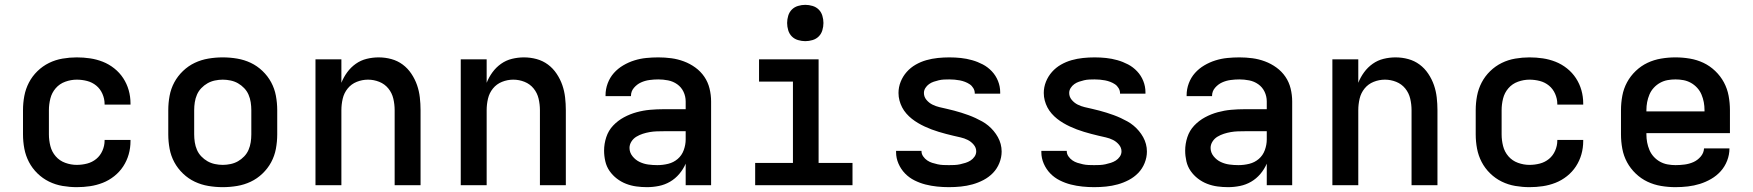

<svg xmlns="http://www.w3.org/2000/svg" viewBox="-20 -765 7240 793"><path d="M297 8Q268 8 238.5 3Q209 -2 182.5 -15Q156 -28 134.5 -49Q113 -70 99.5 -96Q86 -122 80.5 -151Q75 -180 75 -210V-310Q75 -340 80.5 -369Q86 -398 99.5 -424Q113 -450 134.5 -471Q156 -492 182.5 -505Q209 -518 238.5 -523Q268 -528 297 -528Q325 -528 352 -524Q379 -520 404.5 -510Q430 -500 452 -482.5Q474 -465 489 -442Q504 -419 511.5 -392.5Q519 -366 519 -338V-333H412V-336Q412 -357 403 -377.5Q394 -398 377.5 -411.5Q361 -425 340 -430.5Q319 -436 297 -436Q273 -436 249.5 -427.5Q226 -419 210 -400.5Q194 -382 188 -358Q182 -334 182 -310V-210Q182 -186 188 -162Q194 -138 210 -119.5Q226 -101 249.5 -92.5Q273 -84 297 -84Q319 -84 340 -89.5Q361 -95 377.5 -108.5Q394 -122 403 -142.5Q412 -163 412 -184V-187H519V-182Q519 -154 511.5 -127.5Q504 -101 489 -78Q474 -55 452 -37.5Q430 -20 404.5 -10Q379 0 352 4Q325 8 297 8Z M900 8Q870 8 840.5 3Q811 -2 784.5 -14.5Q758 -27 736 -48Q714 -69 700 -95Q686 -121 680.5 -150.5Q675 -180 675 -210V-310Q675 -340 680.5 -369.5Q686 -399 700 -425Q714 -451 736 -472Q758 -493 784.5 -505.5Q811 -518 840.5 -523Q870 -528 900 -528Q930 -528 959.5 -523Q989 -518 1015.5 -505.5Q1042 -493 1064 -472Q1086 -451 1100 -425Q1114 -399 1119.5 -369.5Q1125 -340 1125 -310V-210Q1125 -180 1119.5 -150.5Q1114 -121 1100 -95Q1086 -69 1064 -48Q1042 -27 1015.5 -14.5Q989 -2 959.5 3Q930 8 900 8ZM900 -84Q916 -84 932.5 -87.5Q949 -91 963 -99Q977 -107 988.5 -119Q1000 -131 1006.5 -146Q1013 -161 1015.5 -177.5Q1018 -194 1018 -210V-310Q1018 -326 1015.5 -342.5Q1013 -359 1006.5 -374Q1000 -389 988.5 -401Q977 -413 963 -421Q949 -429 932.5 -432.5Q916 -436 900 -436Q884 -436 867.5 -432.5Q851 -429 837 -421Q823 -413 811.5 -401Q800 -389 793.5 -374Q787 -359 784.5 -342.5Q782 -326 782 -310V-210Q782 -194 784.5 -177.5Q787 -161 793.5 -146Q800 -131 811.5 -119Q823 -107 837 -99Q851 -91 867.5 -87.5Q884 -84 900 -84Z M1283 0V-520H1390V-423Q1399 -446 1414 -466.5Q1429 -487 1449.5 -501.5Q1470 -516 1494.5 -522Q1519 -528 1544 -528Q1571 -528 1596.5 -521Q1622 -514 1643 -498.5Q1664 -483 1679 -460.5Q1694 -438 1702.5 -413.5Q1711 -389 1714 -362.5Q1717 -336 1717 -310V0H1610V-310Q1610 -334 1604.5 -357.5Q1599 -381 1584 -399.5Q1569 -418 1546.5 -427Q1524 -436 1500 -436Q1476 -436 1453.5 -427Q1431 -418 1416 -399.5Q1401 -381 1395.5 -357.5Q1390 -334 1390 -310V0Z M1883 0V-520H1990V-423Q1999 -446 2014 -466.5Q2029 -487 2049.5 -501.5Q2070 -516 2094.5 -522Q2119 -528 2144 -528Q2171 -528 2196.5 -521Q2222 -514 2243 -498.5Q2264 -483 2279 -460.5Q2294 -438 2302.5 -413.5Q2311 -389 2314 -362.5Q2317 -336 2317 -310V0H2210V-310Q2210 -334 2204.5 -357.5Q2199 -381 2184 -399.5Q2169 -418 2146.5 -427Q2124 -436 2100 -436Q2076 -436 2053.5 -427Q2031 -418 2016 -399.5Q2001 -381 1995.5 -357.5Q1990 -334 1990 -310V0Z M2652 8Q2630 8 2608 5Q2586 2 2565.5 -6Q2545 -14 2527.5 -27.5Q2510 -41 2497.5 -59Q2485 -77 2480 -99Q2475 -121 2475 -143Q2475 -171 2484 -198.5Q2493 -226 2512.5 -246.5Q2532 -267 2557 -280.5Q2582 -294 2609.5 -301.5Q2637 -309 2665 -311.5Q2693 -314 2722 -314H2812V-346Q2812 -367 2803 -386Q2794 -405 2777 -417Q2760 -429 2739.5 -433Q2719 -437 2699 -437Q2681 -437 2662.5 -434.5Q2644 -432 2627.5 -424.5Q2611 -417 2598.5 -402.5Q2586 -388 2586 -369V-368H2481V-372Q2481 -397 2490 -421Q2499 -445 2515.5 -463.5Q2532 -482 2554 -495Q2576 -508 2600 -515.5Q2624 -523 2649 -525.5Q2674 -528 2699 -528Q2726 -528 2752.5 -524.5Q2779 -521 2804.5 -511.5Q2830 -502 2852 -486Q2874 -470 2889 -448Q2904 -426 2910.5 -399.5Q2917 -373 2917 -346V0H2812V-89Q2802 -66 2785.5 -46.5Q2769 -27 2747.5 -14.5Q2726 -2 2701.5 3Q2677 8 2652 8ZM2695 -83Q2718 -83 2740 -88.5Q2762 -94 2779 -108.5Q2796 -123 2804 -145Q2812 -167 2812 -189V-223H2722Q2707 -223 2692.5 -222.5Q2678 -222 2663.5 -219.5Q2649 -217 2635 -212.5Q2621 -208 2608.5 -200.5Q2596 -193 2588 -180.5Q2580 -168 2580 -154Q2580 -135 2592.5 -119.5Q2605 -104 2622 -96Q2639 -88 2657.5 -85.5Q2676 -83 2695 -83Z M3099 0V-92H3255V-428H3115V-520H3361V-92H3501V0ZM3306 -595Q3291 -595 3276 -599.5Q3261 -604 3250.5 -614.5Q3240 -625 3235.5 -640Q3231 -655 3231 -670Q3231 -685 3235.5 -700Q3240 -715 3250.5 -725.5Q3261 -736 3276 -740.5Q3291 -745 3306 -745Q3321 -745 3336 -740.5Q3351 -736 3361.5 -725.5Q3372 -715 3376.5 -700Q3381 -685 3381 -670Q3381 -655 3376.5 -640Q3372 -625 3361.5 -614.5Q3351 -604 3336 -599.5Q3321 -595 3306 -595Z M3899 8Q3875 8 3850.5 5.5Q3826 3 3802.5 -3Q3779 -9 3757 -20Q3735 -31 3718 -48.5Q3701 -66 3691 -89Q3681 -112 3681 -136V-142H3786V-140Q3786 -129 3793 -119Q3800 -109 3809.5 -102.5Q3819 -96 3830 -92.5Q3841 -89 3852.5 -86.5Q3864 -84 3875.5 -83.5Q3887 -83 3899 -83Q3911 -83 3922.5 -83.5Q3934 -84 3945.5 -86.5Q3957 -89 3968 -92.5Q3979 -96 3988.5 -102Q3998 -108 4005 -118Q4012 -128 4012 -140Q4012 -155 4001.5 -167.5Q3991 -180 3977 -187Q3963 -194 3947.5 -197.5Q3932 -201 3917 -204.5Q3902 -208 3887 -212Q3872 -216 3857 -220.5Q3842 -225 3827.5 -230.5Q3813 -236 3799 -242.5Q3785 -249 3771.5 -257Q3758 -265 3746 -274.5Q3734 -284 3723.5 -296Q3713 -308 3706 -321.5Q3699 -335 3695 -350Q3691 -365 3691 -381Q3691 -405 3700 -427.5Q3709 -450 3725 -468Q3741 -486 3762 -498Q3783 -510 3806 -516.5Q3829 -523 3853 -525.5Q3877 -528 3901 -528Q3925 -528 3948.5 -525.5Q3972 -523 3995 -516.5Q4018 -510 4039 -499Q4060 -488 4076.5 -470.5Q4093 -453 4102 -430.5Q4111 -408 4111 -384V-378H4006V-380Q4006 -391 4000 -401Q3994 -411 3985 -417Q3976 -423 3965.5 -427Q3955 -431 3944.5 -433Q3934 -435 3923 -436Q3912 -437 3901 -437Q3890 -437 3879 -436.5Q3868 -436 3857.5 -433.5Q3847 -431 3836.5 -427.5Q3826 -424 3817 -417.5Q3808 -411 3802 -401.5Q3796 -392 3796 -381Q3796 -365 3806.5 -352.5Q3817 -340 3831 -333Q3845 -326 3860 -322.5Q3875 -319 3890.5 -315.5Q3906 -312 3921 -308Q3936 -304 3950.5 -299.5Q3965 -295 3980 -289.5Q3995 -284 4009 -277.5Q4023 -271 4036.5 -263.5Q4050 -256 4062 -246Q4074 -236 4084 -224Q4094 -212 4101.5 -198.5Q4109 -185 4113 -170Q4117 -155 4117 -139Q4117 -115 4107.5 -91.5Q4098 -68 4081 -50.5Q4064 -33 4042 -21.5Q4020 -10 3996.5 -3.5Q3973 3 3948.5 5.5Q3924 8 3899 8Z M4499 8Q4475 8 4450.5 5.5Q4426 3 4402.5 -3Q4379 -9 4357 -20Q4335 -31 4318 -48.5Q4301 -66 4291 -89Q4281 -112 4281 -136V-142H4386V-140Q4386 -129 4393 -119Q4400 -109 4409.5 -102.5Q4419 -96 4430 -92.5Q4441 -89 4452.5 -86.5Q4464 -84 4475.5 -83.5Q4487 -83 4499 -83Q4511 -83 4522.5 -83.5Q4534 -84 4545.5 -86.5Q4557 -89 4568 -92.5Q4579 -96 4588.5 -102Q4598 -108 4605 -118Q4612 -128 4612 -140Q4612 -155 4601.5 -167.5Q4591 -180 4577 -187Q4563 -194 4547.5 -197.5Q4532 -201 4517 -204.5Q4502 -208 4487 -212Q4472 -216 4457 -220.5Q4442 -225 4427.5 -230.5Q4413 -236 4399 -242.5Q4385 -249 4371.5 -257Q4358 -265 4346 -274.5Q4334 -284 4323.5 -296Q4313 -308 4306 -321.5Q4299 -335 4295 -350Q4291 -365 4291 -381Q4291 -405 4300 -427.5Q4309 -450 4325 -468Q4341 -486 4362 -498Q4383 -510 4406 -516.5Q4429 -523 4453 -525.5Q4477 -528 4501 -528Q4525 -528 4548.5 -525.5Q4572 -523 4595 -516.5Q4618 -510 4639 -499Q4660 -488 4676.5 -470.5Q4693 -453 4702 -430.5Q4711 -408 4711 -384V-378H4606V-380Q4606 -391 4600 -401Q4594 -411 4585 -417Q4576 -423 4565.5 -427Q4555 -431 4544.5 -433Q4534 -435 4523 -436Q4512 -437 4501 -437Q4490 -437 4479 -436.5Q4468 -436 4457.5 -433.5Q4447 -431 4436.5 -427.5Q4426 -424 4417 -417.5Q4408 -411 4402 -401.5Q4396 -392 4396 -381Q4396 -365 4406.5 -352.5Q4417 -340 4431 -333Q4445 -326 4460 -322.5Q4475 -319 4490.5 -315.5Q4506 -312 4521 -308Q4536 -304 4550.5 -299.5Q4565 -295 4580 -289.5Q4595 -284 4609 -277.5Q4623 -271 4636.5 -263.5Q4650 -256 4662 -246Q4674 -236 4684 -224Q4694 -212 4701.5 -198.5Q4709 -185 4713 -170Q4717 -155 4717 -139Q4717 -115 4707.5 -91.5Q4698 -68 4681 -50.5Q4664 -33 4642 -21.5Q4620 -10 4596.5 -3.5Q4573 3 4548.5 5.5Q4524 8 4499 8Z M5052 8Q5030 8 5008 5Q4986 2 4965.5 -6Q4945 -14 4927.5 -27.5Q4910 -41 4897.5 -59Q4885 -77 4880 -99Q4875 -121 4875 -143Q4875 -171 4884 -198.5Q4893 -226 4912.5 -246.5Q4932 -267 4957 -280.5Q4982 -294 5009.5 -301.5Q5037 -309 5065 -311.5Q5093 -314 5122 -314H5212V-346Q5212 -367 5203 -386Q5194 -405 5177 -417Q5160 -429 5139.5 -433Q5119 -437 5099 -437Q5081 -437 5062.5 -434.5Q5044 -432 5027.5 -424.5Q5011 -417 4998.5 -402.5Q4986 -388 4986 -369V-368H4881V-372Q4881 -397 4890 -421Q4899 -445 4915.5 -463.5Q4932 -482 4954 -495Q4976 -508 5000 -515.5Q5024 -523 5049 -525.5Q5074 -528 5099 -528Q5126 -528 5152.5 -524.5Q5179 -521 5204.5 -511.5Q5230 -502 5252 -486Q5274 -470 5289 -448Q5304 -426 5310.5 -399.5Q5317 -373 5317 -346V0H5212V-89Q5202 -66 5185.5 -46.5Q5169 -27 5147.5 -14.5Q5126 -2 5101.5 3Q5077 8 5052 8ZM5095 -83Q5118 -83 5140 -88.5Q5162 -94 5179 -108.5Q5196 -123 5204 -145Q5212 -167 5212 -189V-223H5122Q5107 -223 5092.5 -222.5Q5078 -222 5063.5 -219.5Q5049 -217 5035 -212.5Q5021 -208 5008.5 -200.5Q4996 -193 4988 -180.5Q4980 -168 4980 -154Q4980 -135 4992.5 -119.5Q5005 -104 5022 -96Q5039 -88 5057.5 -85.5Q5076 -83 5095 -83Z M5483 0V-520H5590V-423Q5599 -446 5614 -466.5Q5629 -487 5649.5 -501.5Q5670 -516 5694.5 -522Q5719 -528 5744 -528Q5771 -528 5796.5 -521Q5822 -514 5843 -498.5Q5864 -483 5879 -460.5Q5894 -438 5902.5 -413.5Q5911 -389 5914 -362.5Q5917 -336 5917 -310V0H5810V-310Q5810 -334 5804.5 -357.5Q5799 -381 5784 -399.5Q5769 -418 5746.5 -427Q5724 -436 5700 -436Q5676 -436 5653.5 -427Q5631 -418 5616 -399.5Q5601 -381 5595.5 -357.5Q5590 -334 5590 -310V0Z M6297 8Q6268 8 6238.5 3Q6209 -2 6182.5 -15Q6156 -28 6134.5 -49Q6113 -70 6099.5 -96Q6086 -122 6080.5 -151Q6075 -180 6075 -210V-310Q6075 -340 6080.5 -369Q6086 -398 6099.5 -424Q6113 -450 6134.5 -471Q6156 -492 6182.5 -505Q6209 -518 6238.5 -523Q6268 -528 6297 -528Q6325 -528 6352 -524Q6379 -520 6404.5 -510Q6430 -500 6452 -482.5Q6474 -465 6489 -442Q6504 -419 6511.5 -392.5Q6519 -366 6519 -338V-333H6412V-336Q6412 -357 6403 -377.5Q6394 -398 6377.5 -411.5Q6361 -425 6340 -430.5Q6319 -436 6297 -436Q6273 -436 6249.5 -427.5Q6226 -419 6210 -400.5Q6194 -382 6188 -358Q6182 -334 6182 -310V-210Q6182 -186 6188 -162Q6194 -138 6210 -119.5Q6226 -101 6249.5 -92.5Q6273 -84 6297 -84Q6319 -84 6340 -89.5Q6361 -95 6377.5 -108.5Q6394 -122 6403 -142.5Q6412 -163 6412 -184V-187H6519V-182Q6519 -154 6511.5 -127.5Q6504 -101 6489 -78Q6474 -55 6452 -37.5Q6430 -20 6404.5 -10Q6379 0 6352 4Q6325 8 6297 8Z M6900 8Q6870 8 6840.5 3Q6811 -2 6784.5 -14.5Q6758 -27 6736 -48Q6714 -69 6700 -95Q6686 -121 6680.5 -150.5Q6675 -180 6675 -210V-310Q6675 -340 6680.5 -369.5Q6686 -399 6700 -425Q6714 -451 6736 -472Q6758 -493 6784.5 -505.5Q6811 -518 6840.5 -523Q6870 -528 6900 -528Q6930 -528 6959.5 -523Q6989 -518 7015.5 -505.5Q7042 -493 7064 -472Q7086 -451 7100 -425Q7114 -399 7119.5 -369.5Q7125 -340 7125 -310V-215H6780V-210Q6780 -193 6783 -177Q6786 -161 6792.5 -145.5Q6799 -130 6810.5 -117.5Q6822 -105 6836.5 -97Q6851 -89 6867.5 -86Q6884 -83 6900 -83Q6919 -83 6938 -85.5Q6957 -88 6974 -95.5Q6991 -103 7004 -118Q7017 -133 7018 -152H7123Q7123 -126 7113.5 -101.5Q7104 -77 7087 -58Q7070 -39 7047.5 -26Q7025 -13 7001 -5.5Q6977 2 6951.5 5Q6926 8 6900 8ZM6780 -305H7020V-310Q7020 -327 7017 -343Q7014 -359 7007.5 -374.5Q7001 -390 6989.5 -402.5Q6978 -415 6963.5 -423Q6949 -431 6933 -434Q6917 -437 6900 -437Q6883 -437 6867 -434Q6851 -431 6836.5 -423Q6822 -415 6810.5 -402.5Q6799 -390 6792.5 -374.5Q6786 -359 6783 -343Q6780 -327 6780 -310Z"/></svg>

Font: Iosevka Semibold Extended
Style: Regular
Weight: 600
Width: 7
Monospace: yes
Designer: Belleve Invis
Foundry: Belleve Invis
Version: Version 32.5.0; ttfautohint (v1.8.4)